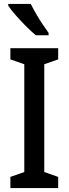

<svg xmlns="http://www.w3.org/2000/svg" viewBox="-20 -960 351 980"><path d="M277 0H33V-57L104 -82V-632L33 -657V-714H277V-657L206 -632V-82L277 -57ZM137 -940Q148 -918 164 -890Q180 -862 197.5 -836Q215 -810 228 -792V-780H163Q142 -797 114 -825Q86 -853 60.5 -882Q35 -911 22 -931V-940Z"/></svg>

Font: Noto Sans Gurmukhi Condensed Medium
Style: Regular
Weight: 500
Width: 3
Designer: Jelle Bosma - Monotype Design Team
Foundry: Monotype Imaging Inc.
Version: Version 2.004; ttfautohint (v1.8.4.7-5d5b)